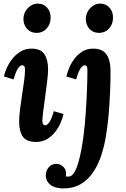

<svg xmlns="http://www.w3.org/2000/svg" viewBox="-20 -783 707 1074"><path d="M156 -511Q208 -511 228.5 -479.5Q249 -448 249 -395Q249 -371 244 -330Q239 -289 233 -244Q227 -199 222 -162Q217 -125 217 -108Q217 -92 222 -87Q227 -82 232 -82Q244 -82 256 -99Q268 -116 281 -161L335 -145Q331 -124 319.5 -97Q308 -70 289 -45.5Q270 -21 243.5 -5Q217 11 183 11Q128 11 107.5 -19Q87 -49 87 -102Q87 -131 92 -171Q97 -211 103.5 -253Q110 -295 115 -331.5Q120 -368 120 -392Q120 -409 115 -413.5Q110 -418 104 -418Q93 -418 81 -401Q69 -384 56 -339L2 -355Q6 -376 18 -403Q30 -430 49.5 -454.5Q69 -479 95.5 -495Q122 -511 156 -511ZM191 -763Q224 -763 244.5 -739Q265 -715 263 -680Q262 -646 240 -622.5Q218 -599 185 -599Q151 -599 130.5 -622.5Q110 -646 111 -680Q113 -715 137 -739Q161 -763 191 -763ZM501 -511Q553 -511 575 -479.5Q597 -448 598 -395Q599 -344 596 -273.5Q593 -203 587 -134Q582 -81 573 -24.5Q564 32 547 84.5Q530 137 502 179Q474 221 433 246Q392 271 334 271Q288 271 262 250.5Q236 230 236 197Q236 185 242 170Q248 155 262 144Q276 133 299 134Q321 135 337.5 153.5Q354 172 348 203Q352 205 363 205Q380 205 393.5 184.5Q407 164 417 130.5Q427 97 434.5 57.5Q442 18 447 -21.5Q452 -61 455 -93.5Q458 -126 459 -145Q464 -211 466.5 -278.5Q469 -346 469 -392Q469 -409 464 -413.5Q459 -418 454 -418Q443 -418 431 -401Q419 -384 406 -339L351 -355Q356 -376 367 -403Q378 -430 396.5 -454.5Q415 -479 441 -495Q467 -511 501 -511ZM540 -763Q573 -763 593.5 -739Q614 -715 612 -680Q611 -646 589 -622.5Q567 -599 534 -599Q500 -599 479.5 -622.5Q459 -646 460 -680Q462 -715 486 -739Q510 -763 540 -763Z"/></svg>

Font: Lora
Style: Bold Italic
Weight: 700
Italic angle: -3°
Designer: Olga Karpushina, Alexei Vanyashin (Cyrillic)
Foundry: Cyreal
Version: Version 3.004